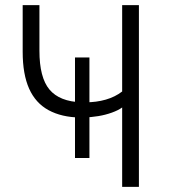

<svg xmlns="http://www.w3.org/2000/svg" viewBox="-20 -725 659 745"><path d="M454 0V-308Q439 -297 414 -288Q389 -279 361.5 -274.5Q334 -270 305 -269L327 -282V-112H271V-280L291 -269Q219 -270 168.5 -297.5Q118 -325 93 -381Q68 -437 68 -524V-705H133V-528Q133 -424 172 -377.5Q211 -331 296 -328L271 -318V-502H327V-318L312 -328Q354 -328 390.5 -338.5Q427 -349 454 -370V-705H519V0Z"/></svg>

Font: Nunito Sans 7pt Condensed Light
Style: Regular
Weight: 300
Width: 3
Designer: Vernon Adams
Foundry: Vernon Adams
Version: Version 3.101;gftools[0.9.27]